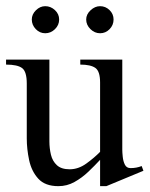

<svg xmlns="http://www.w3.org/2000/svg" viewBox="-20 -601 494 634"><path d="M453.6 -37.1 331.1 13.7H310.5V-73.2Q293 -54.2 271.7 -33.9Q250.5 -13.7 225.8 0Q201.2 13.7 172.9 13.7Q128.9 13.7 106.4 -11Q84 -35.6 76.2 -72.3Q68.4 -108.9 68.4 -144V-325.2Q68.4 -364.7 53 -376.2Q37.6 -387.7 0 -387.7V-404.3H143.1V-134.3Q143.1 -111.3 148.2 -90.1Q153.3 -68.8 168 -55.4Q182.6 -42 210 -42Q238.8 -42 265.1 -61Q291.5 -80.1 310.5 -99.6V-328.6Q310.5 -365.7 294.9 -376.7Q279.3 -387.7 245.1 -387.7V-404.3H383.8V-106.4Q383.8 -97.7 385.3 -83.3Q386.7 -68.8 392.3 -57.4Q397.9 -45.9 411.1 -45.9Q430.7 -45.9 447.8 -52.7ZM355 -536.6Q355 -518.1 341.8 -504.6Q328.6 -491.2 310.5 -491.2Q292.5 -491.2 278.6 -504.9Q264.6 -518.6 264.6 -536.6Q264.6 -553.7 279.1 -567.1Q293.5 -580.6 310.5 -580.6Q328.6 -580.6 341.8 -567.6Q355 -554.7 355 -536.6ZM175.3 -536.6Q175.3 -518.1 161.4 -504.6Q147.5 -491.2 129.4 -491.2Q111.3 -491.2 98.1 -504.9Q85 -518.6 85 -536.6Q85 -553.7 98.6 -567.1Q112.3 -580.6 129.4 -580.6Q147.5 -580.6 161.4 -567.6Q175.3 -554.7 175.3 -536.6Z"/></svg>

Font: Scheherazade New
Style: Regular
Weight: 400
Designer: SIL International
Foundry: SIL International
Version: Version 4.000